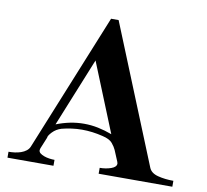

<svg xmlns="http://www.w3.org/2000/svg" viewBox="-82 -855 1002 929"><g transform="rotate(10 419.0 -390.5)"><path d="M13 -45Q28 -45 43.5 -47Q59 -49 73.5 -54Q88 -59 99 -67.5Q110 -76 115 -88L390 -765H427L702 -88Q712 -63 746.5 -54Q781 -45 823 -45V-16H461V-45Q491 -45 516.5 -54Q542 -63 542 -80Q542 -82 540 -88L517 -143Q511 -157 497 -174Q483 -191 448 -199Q396 -212 345 -212Q320 -212 294.5 -208.5Q269 -205 246 -199Q220 -191 202.5 -172.5Q185 -154 185 -144L162 -88Q160 -82 160 -79Q160 -70 167.5 -64Q175 -58 187 -53.5Q199 -49 213 -47Q227 -45 239 -45V-16H13ZM214 -215Q247 -228 281 -235Q315 -242 350 -242Q385 -242 419 -235Q453 -228 488 -215Q452 -303 419.5 -384Q387 -465 351 -553Z"/></g></svg>

Font: CatShop
Style: Regular
Weight: 400
Designer: Peter Wiegel
Foundry: Peter Wiegel
Version: Version 1.000 2009 initial release